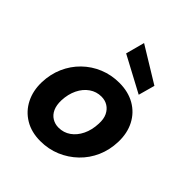

<svg xmlns="http://www.w3.org/2000/svg" viewBox="-211 -892 1037 1037"><g transform="rotate(45 308.0 -373.5)"><path d="M267 12Q199 12 149 -18Q99 -48 72.5 -100.5Q46 -153 48 -219Q50 -282 73.5 -335.5Q97 -389 138 -429Q179 -469 232.5 -491Q286 -513 347 -513Q415 -513 465.5 -484Q516 -455 543 -403Q570 -351 568 -283Q566 -220 542.5 -166.5Q519 -113 477.5 -73Q436 -33 382.5 -10.5Q329 12 267 12ZM285 -109Q324 -109 354.5 -130.5Q385 -152 403.5 -190Q422 -228 424 -278Q426 -315 414 -340Q402 -365 380.5 -378.5Q359 -392 331 -392Q293 -392 262 -370.5Q231 -349 212.5 -311Q194 -273 192 -224Q191 -187 202.5 -161.5Q214 -136 236 -122.5Q258 -109 285 -109ZM466 -541 260 -651 289 -759 492 -635Z"/></g></svg>

Font: DM Sans 17pt ExtraBold
Style: Italic
Weight: 800
Italic angle: -10°
Version: Version 4.004;gftools[0.9.30]